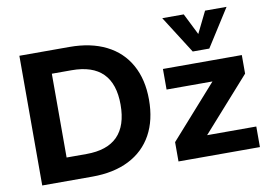

<svg xmlns="http://www.w3.org/2000/svg" viewBox="-81 -908 1463 1038"><g transform="rotate(-10 650.5 -389.0)"><path d="M71 -712H346Q463 -712 547 -670Q631 -628 675.5 -548Q720 -468 720 -357Q720 -245 676 -165Q632 -85 548 -42.5Q464 0 346 0H71ZM336 -126Q564 -126 564 -357Q564 -586 336 -586H227V-126ZM996 -113H1266V0H819V-106L1075 -394H823V-507H1256V-405ZM1102 -778H1220L1089 -572H998L867 -778H985L1044 -660Z"/></g></svg>

Font: Muli ExtraBold
Style: Regular
Weight: 800
Designer: Vernon Adams
Foundry: Vernon Adams
Version: Version 2.000